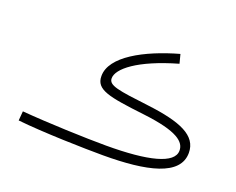

<svg xmlns="http://www.w3.org/2000/svg" viewBox="-97 -740 1137 924"><g transform="rotate(20 471.0 -278.0)"><path d="M500 15C724 15 885 -20 885 -137C885 -226 794 -264 621 -285C463 -304 413 -311 413 -348C413 -397 500 -469 696 -525L684 -571C516 -524 362 -442 363 -341C363 -271 432 -259 619 -237C797 -216 839 -176 839 -132C839 -65 714 -34 498 -34C396 -34 197 -41 66 -52L62 -4C190 10 408 15 500 15Z"/></g></svg>

Font: Noto Sans Arabic Cond Light
Style: Regular
Weight: 300
Width: 3
Designer: Monotype Design Team, Nadine Chahine, Nizar Qandah and Khaled Hosny
Foundry: Monotype Imaging Inc.
Version: Version 2.012